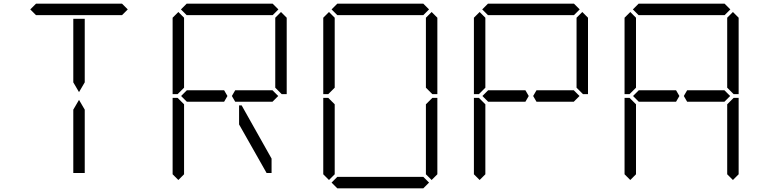

<svg xmlns="http://www.w3.org/2000/svg" viewBox="-20 -1020 4120 1040"><path d="M439 -83H377V-382V-426L408 -479L439 -426V-229ZM144 -969 175 -1000H641L672 -969L641 -938H620H439H377H196H175ZM377 -618V-918H439V-857V-574L408 -521L377 -574Z M1194 -531 1212 -500 1194 -469H1193H1172H1171H1061H997H992L961 -500L992 -531H997H1044H1171H1172H1193ZM915 -924 946 -955 977 -924V-918V-875V-545L942 -510H915ZM977 -76 946 -45 915 -76V-490H942L977 -455V-125V-83ZM960 -969 991 -1000H1457L1488 -969L1457 -938H1436H1255H1193H1012H991ZM1474 -513 1487 -500 1456 -469H1454H1451H1277H1275H1255H1254L1236 -500L1254 -531H1277H1400H1456ZM1451 -161V-83H1424L1275 -346V-449H1289ZM1471 -924 1502 -955 1533 -924V-510H1506L1471 -545V-550V-875V-918Z M1731 -924 1762 -955 1793 -924V-918V-875V-545L1758 -510H1731ZM1793 -76 1762 -45 1731 -76V-490H1758L1793 -455V-125V-83ZM1776 -969 1807 -1000H2273L2304 -969L2273 -938H2252H2071H2009H1828H1807ZM2304 -31 2273 0H1807L1776 -31L1807 -62H1828H2009H2071H2252H2273ZM2287 -924 2318 -955 2349 -924V-510H2322L2287 -545V-550V-875V-918ZM2349 -76 2318 -45 2287 -76V-83V-125V-455L2322 -490H2349Z M2826 -531 2844 -500 2826 -469H2825H2804H2803H2693H2629H2624L2593 -500L2624 -531H2629H2676H2803H2804H2825ZM2547 -924 2578 -955 2609 -924V-918V-875V-545L2574 -510H2547ZM2609 -76 2578 -45 2547 -76V-490H2574L2609 -455V-125V-83ZM2592 -969 2623 -1000H3089L3120 -969L3089 -938H3068H2887H2825H2644H2623ZM3106 -513 3119 -500 3088 -469H3086H3083H2909H2907H2887H2886L2868 -500L2886 -531H2909H3032H3088ZM3103 -924 3134 -955 3165 -924V-510H3138L3103 -545V-550V-875V-918Z M3642 -531 3660 -500 3642 -469H3641H3620H3619H3509H3445H3440L3409 -500L3440 -531H3445H3492H3619H3620H3641ZM3363 -924 3394 -955 3425 -924V-918V-875V-545L3390 -510H3363ZM3425 -76 3394 -45 3363 -76V-490H3390L3425 -455V-125V-83ZM3408 -969 3439 -1000H3905L3936 -969L3905 -938H3884H3703H3641H3460H3439ZM3922 -513 3935 -500 3904 -469H3902H3899H3725H3723H3703H3702L3684 -500L3702 -531H3725H3848H3904ZM3919 -924 3950 -955 3981 -924V-510H3954L3919 -545V-550V-875V-918ZM3981 -76 3950 -45 3919 -76V-83V-125V-455L3954 -490H3981Z"/></svg>

Font: DSEG14 Classic
Style: Light
Weight: 300
Designer: Keshikan(Twitter:@keshinomi_88pro)
Version: Version 0.46